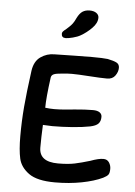

<svg xmlns="http://www.w3.org/2000/svg" viewBox="-58 -908 669 953"><g transform="rotate(5 276.0 -431.5)"><path d="M396 -832Q396 -805 370.5 -779.5Q345 -754 317 -738Q302 -729 278.5 -723Q255 -717 243 -717Q222 -717 222 -737Q222 -743 226 -748Q230 -753 243 -763Q247 -767 255.5 -774.5Q264 -782 272 -792.5Q280 -803 288 -821Q300 -845 314.5 -854.5Q329 -864 350 -864Q371 -864 383.5 -855Q396 -846 396 -832ZM520 -90Q520 -69 513.5 -60.5Q507 -52 489 -43Q447 -23 385 -11Q323 1 252 1Q163 1 121.5 -29Q80 -59 70.5 -101.5Q61 -144 61 -213Q61 -287 67 -358.5Q73 -430 88 -541Q95 -589 126 -610.5Q157 -632 194 -632Q225 -632 295 -634L382 -635Q436 -635 460 -632Q490 -626 504.5 -618.5Q519 -611 519 -593Q519 -573 505.5 -554Q492 -535 465 -535Q434 -535 376 -539Q318 -543 289 -543Q264 -543 240 -540Q212 -538 200 -533Q188 -528 186 -516Q172 -413 172 -364Q195 -361 217 -361Q245 -361 277 -364Q309 -367 318 -368Q371 -373 409 -373Q431 -373 442.5 -365Q454 -357 454 -343Q454 -321 442.5 -309Q431 -297 402 -291Q367 -284 315.5 -280Q264 -276 215 -276Q198 -276 168 -278Q165 -217 165 -165Q165 -94 259 -94Q309 -94 342 -101Q375 -108 418 -121Q458 -136 482 -136Q501 -136 510.5 -121.5Q520 -107 520 -90Z"/></g></svg>

Font: Itim
Style: Regular
Weight: 400
Designer: Suppakit Chalermlarp
Version: Version 1.002g